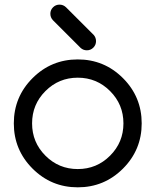

<svg xmlns="http://www.w3.org/2000/svg" viewBox="-20 -801 665 821"><path d="M585.9 -273.4Q585.9 -160.2 505.9 -80.1Q425.8 0 312.5 0Q199.2 0 119.1 -80.1Q39.1 -160.2 39.1 -273.4Q39.1 -386.7 119.1 -466.8Q199.2 -546.9 312.5 -546.9Q425.8 -546.9 505.9 -466.8Q585.9 -386.7 585.9 -273.4ZM312.5 -468.8Q231.4 -468.8 174.3 -411.6Q117.2 -354.5 117.2 -273.4Q117.2 -192.4 174.3 -135.3Q231.4 -78.1 312.5 -78.1Q393.6 -78.1 450.7 -135.3Q507.8 -192.4 507.8 -273.4Q507.8 -354.5 450.7 -411.6Q393.6 -468.8 312.5 -468.8ZM195.3 -742.2Q195.3 -758.3 206.8 -769.8Q218.3 -781.2 234.4 -781.2Q250.5 -781.2 262.2 -770L380.9 -651.4Q390.6 -640.1 390.6 -625Q390.6 -608.9 379.2 -597.4Q367.7 -585.9 351.6 -585.9Q335.9 -585.9 324.7 -596.2L206.1 -714.8Q195.3 -726.6 195.3 -742.2Z"/></svg>

Font: Comfortaa
Style: Regular
Weight: 400
Designer: Johan Aakerlund - aajohan
Foundry: Johan Aakerlund
Version: Version 2.004 2013